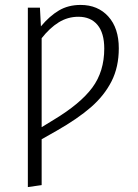

<svg xmlns="http://www.w3.org/2000/svg" viewBox="-20 -554 559 779"><path d="M462 -358Q462 -282 432.5 -224Q403 -166 349 -119Q295 -72 209 -23L149 11V197L93 205V-523H142L146 -447Q181 -489 219 -511.5Q257 -534 307 -534Q377 -534 419.5 -487Q462 -440 462 -358ZM403 -357Q403 -420 375.5 -453Q348 -486 298 -486Q255 -486 218.5 -463.5Q182 -441 149 -399V-38L198 -68Q306 -133 354.5 -198.5Q403 -264 403 -357Z"/></svg>

Font: Fira Sans Condensed Light
Style: Regular
Weight: 300
Width: 3
Designer: bBox Type GmbH & Carrois Corporate GbR & Edenspiekermann AG
Foundry: bBox Type GmbH & Carrois Corporate GbR & Edenspiekermann AG
Version: Version 4.301